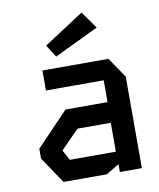

<svg xmlns="http://www.w3.org/2000/svg" viewBox="-88 -867 776 936"><g transform="rotate(-10 300.0 -399.0)"><path d="M143 -553V-454H429V-346H221L62 -180V-131L150 0H365L429 -39V0H538V-453L470 -553ZM173 -149V-153L262 -244H427V-101H199ZM221 -608 440 -713 380 -798 182 -669Z"/></g></svg>

Font: Kode Mono SemiBold
Style: Regular
Weight: 600
Monospace: yes
Designer: Isa Ozler
Foundry: Kadena LLC
Version: Version 1.206;gftools[0.9.28]